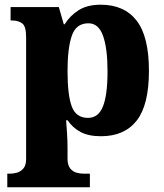

<svg xmlns="http://www.w3.org/2000/svg" viewBox="-20 -566 698 816"><path d="M11 230V172H24Q36 172 51.5 168Q67 164 79 150.5Q91 137 91 110V-408Q91 -454 74.5 -466.5Q58 -479 31 -479H25V-536H230L251 -463H255Q277 -499 314 -522.5Q351 -546 408 -546Q508 -546 560.5 -478.5Q613 -411 613 -265Q613 -120 561 -53.5Q509 13 409 13Q356 13 322.5 -5Q289 -23 267 -55H261Q263 -31 265 1.5Q267 34 267 60V108Q267 136 278.5 150Q290 164 305.5 168Q321 172 333 172H362V230ZM354 -65Q398 -65 417.5 -113.5Q437 -162 437 -263Q437 -360 418 -413.5Q399 -467 356 -467Q303 -467 285 -413.5Q267 -360 267 -265Q267 -162 285 -113.5Q303 -65 354 -65Z"/></svg>

Font: Noto Serif Tamil ExtraBold
Style: Regular
Weight: 800
Designer: Indian Type Foundry, Tom Grace, and the Monotype Design Team
Foundry: Monotype Imaging Inc.
Version: Version 2.004; ttfautohint (v1.8.4.7-5d5b)